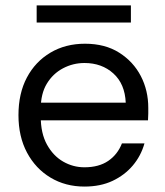

<svg xmlns="http://www.w3.org/2000/svg" viewBox="-20 -675 608 707"><path d="M291 12Q221 12 166 -21Q111 -54 79.5 -113Q48 -172 48 -251Q48 -331 79 -389.5Q110 -448 165.5 -481Q221 -514 293 -514Q367 -514 419 -481Q471 -448 498.5 -395Q526 -342 526 -278Q526 -268 526 -257Q526 -246 525 -232H111V-297H443Q440 -366 397.5 -404.5Q355 -443 291 -443Q249 -443 212 -423.5Q175 -404 152.5 -367Q130 -330 130 -274V-246Q130 -184 153 -142.5Q176 -101 212.5 -80Q249 -59 291 -59Q344 -59 378.5 -82.5Q413 -106 429 -147H512Q499 -101 469 -65.5Q439 -30 394.5 -9Q350 12 291 12ZM115 -592V-655H462V-592Z"/></svg>

Font: DM Sans 16pt
Style: Regular
Weight: 400
Version: Version 4.004;gftools[0.9.30]